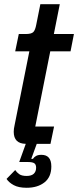

<svg xmlns="http://www.w3.org/2000/svg" viewBox="-20 -681 370 909"><path d="M106 208Q68 208 45 195.5Q22 183 11 166L52 124Q59 135 71 143.5Q83 152 106 152Q129 152 140 141.5Q151 131 151 113Q151 98 142.5 92Q134 86 111 86H71L102 0Q45 -1 45 -57Q45 -71 49 -88L119 -438H52L69 -520H103Q128 -520 137.5 -529Q147 -538 152 -566L171 -661H263L235 -520H330L314 -438H218L147 -82H236L219 0H154L128 71H136Q141 63 150.5 57.5Q160 52 176 52Q223 52 223 107Q223 157 190.5 182.5Q158 208 106 208Z"/></svg>

Font: IBM Plex Sans Cond Medm
Style: Italic
Weight: 500
Width: 3
Italic angle: -11°
Designer: Mike Abbink, Paul van der Laan, Pieter van Rosmalen
Foundry: Bold Monday
Version: Version 1.3